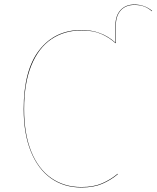

<svg xmlns="http://www.w3.org/2000/svg" viewBox="-20 -823 695 852"><path d="M655 -775 654 -773Q638 -787 620 -794Q602 -801 576 -801Q538 -801 516 -777Q494 -753 494 -708V-633L493 -631Q463 -658 427.5 -673Q392 -688 342 -688Q266 -688 208.5 -649.5Q151 -611 119 -532.5Q87 -454 87 -339Q87 -229 118.5 -151Q150 -73 207.5 -33Q265 7 341 7Q395 7 433 -9.5Q471 -26 502 -52L503 -50Q472 -24 434 -7.5Q396 9 341 9Q264 9 206.5 -31.5Q149 -72 117 -150.5Q85 -229 85 -339Q85 -512 154.5 -601Q224 -690 342 -690Q430 -690 492 -634V-708Q492 -754 515 -778.5Q538 -803 576 -803Q621 -803 655 -775Z"/></svg>

Font: FiraGO Two
Style: Regular
Weight: 100
Designer: bBox Type
Foundry: bBox Type GmbH
Version: Version 1.001